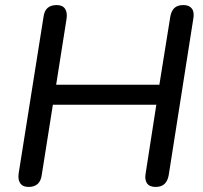

<svg xmlns="http://www.w3.org/2000/svg" viewBox="-20 -732 804 759"><path d="M93 7Q70 7 60 -7.5Q50 -22 54 -48L152 -665Q155 -689 168 -700.5Q181 -712 204 -712Q227 -712 237 -697.5Q247 -683 243 -657L202 -397H610L653 -665Q657 -689 669.5 -700.5Q682 -712 705 -712Q728 -712 738.5 -698Q749 -684 744 -657L647 -40Q643 -17 630.5 -5Q618 7 595 7Q571 7 561 -7.5Q551 -22 556 -48L598 -318H189L145 -40Q142 -17 129 -5Q116 7 93 7Z"/></svg>

Font: Nunito Medium
Style: Italic
Weight: 500
Designer: Vernon Adams
Foundry: Vernon Adams
Version: Version 3.601